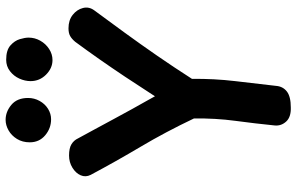

<svg xmlns="http://www.w3.org/2000/svg" viewBox="-206 -838 1056 684"><g transform="rotate(-90 322.0 -496.0)"><path d="M41 -701Q32 -719 39.5 -736.5Q47 -754 66.5 -766Q86 -778 110 -778Q136 -778 150 -769.5Q164 -761 171 -746Q184 -722 202 -689Q220 -656 239 -620.5Q258 -585 275.5 -553.5Q293 -522 305.5 -500Q318 -478 321 -472Q359 -531 391 -579Q423 -627 453.5 -670.5Q484 -714 515 -756Q525 -768 535.5 -774Q546 -780 563 -780Q592 -780 611 -765Q630 -750 635.5 -728.5Q641 -707 627 -688Q587 -634 547 -579Q507 -524 466.5 -465.5Q426 -407 383 -340Q384 -262 375 -186Q366 -110 358 -40Q356 -16 338 -2Q320 12 281 12Q247 13 231 -4.5Q215 -22 217 -45Q224 -115 233.5 -185.5Q243 -256 242 -333Q194 -434 141.5 -522.5Q89 -611 41 -701ZM239 -842Q207 -842 182 -863Q157 -884 157 -918Q157 -944 169 -963.5Q181 -983 199.5 -993.5Q218 -1004 237 -1004Q266 -1004 290.5 -983.5Q315 -963 315 -924Q315 -902 304.5 -883Q294 -864 276.5 -853Q259 -842 239 -842ZM450 -837Q421 -837 398 -860Q375 -883 375 -915Q375 -935 384 -955Q393 -975 410.5 -988.5Q428 -1002 451 -1002Q485 -1002 502 -987Q519 -972 524.5 -953.5Q530 -935 530 -922Q530 -900 519 -880.5Q508 -861 489.5 -849Q471 -837 450 -837Z"/></g></svg>

Font: Playpen Sans SemiBold
Style: Regular
Weight: 600
Designer: Laura Meseguer, Veronika Burian, José Scaglione
Foundry: TypeTogether
Version: Version 1.001